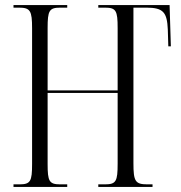

<svg xmlns="http://www.w3.org/2000/svg" viewBox="-20 -734 710 754"><path d="M33 0H244V-10H217C173 -10 167 -22 167 -90V-369H442V-91C442 -22 436 -10 392 -10H366V0H579V-10H559C511 -10 504 -22 504 -93V-704H555C622 -704 636 -685 639 -618L641 -552H651L646 -714H366V-704H392C436 -704 442 -692 442 -624V-379H167V-624C167 -692 173 -704 217 -704H244V-714H33V-704H54C99 -704 106 -692 106 -623V-90C106 -22 100 -10 56 -10H33Z"/></svg>

Font: Noto Serif Display ExtraCondensed Light
Style: Regular
Weight: 300
Width: 2
Designer: Monotype Design Team
Foundry: Monotype Imaging Inc.
Version: Version 2.009